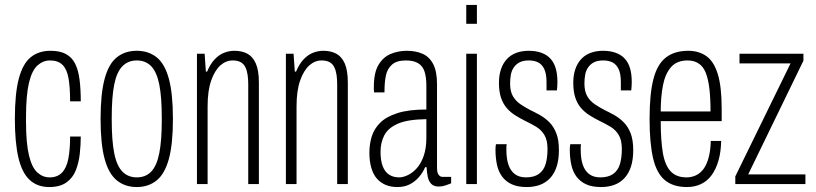

<svg xmlns="http://www.w3.org/2000/svg" viewBox="-20 -743 3292 775"><path d="M179 12Q130 12 99 -17.5Q68 -47 54 -108Q40 -169 40 -263Q40 -366 56 -426Q72 -486 104 -512Q136 -538 184 -538Q222 -538 246 -525Q270 -512 283 -486.5Q296 -461 301 -422.5Q306 -384 306 -334H263Q263 -391 256.5 -427.5Q250 -464 232 -481.5Q214 -499 182 -499Q154 -499 131.5 -479Q109 -459 97 -409Q85 -359 85 -269V-253Q85 -165 97 -115.5Q109 -66 131 -46.5Q153 -27 180 -27Q212 -27 230.5 -46.5Q249 -66 256 -103Q263 -140 263 -192H306Q306 -158 302 -122Q298 -86 286 -55.5Q274 -25 248 -6.5Q222 12 179 12Z M532 12Q485 12 452 -14.5Q419 -41 402.5 -101Q386 -161 386 -263Q386 -365 402.5 -425.5Q419 -486 452 -512Q485 -538 532 -538Q579 -538 612 -512Q645 -486 661.5 -425.5Q678 -365 678 -263Q678 -161 661.5 -101Q645 -41 612 -14.5Q579 12 532 12ZM532 -27Q568 -27 590.5 -50.5Q613 -74 623 -125Q633 -176 633 -258V-268Q633 -351 623 -401.5Q613 -452 590.5 -475.5Q568 -499 532 -499Q497 -499 474 -475.5Q451 -452 441 -401.5Q431 -351 431 -268V-258Q431 -176 441 -125Q451 -74 474 -50.5Q497 -27 532 -27Z M775 0V-526H806L811 -454H816Q829 -485 846.5 -503.5Q864 -522 884.5 -530Q905 -538 926 -538Q956 -538 978 -526.5Q1000 -515 1012.5 -487Q1025 -459 1025 -409V0H982V-402Q982 -423 979.5 -440.5Q977 -458 970.5 -471.5Q964 -485 951.5 -492Q939 -499 919 -499Q892 -499 869.5 -479Q847 -459 832.5 -418Q818 -377 818 -314V0Z M1134 0V-526H1165L1170 -454H1175Q1188 -485 1205.5 -503.5Q1223 -522 1243.5 -530Q1264 -538 1285 -538Q1315 -538 1337 -526.5Q1359 -515 1371.5 -487Q1384 -459 1384 -409V0H1341V-402Q1341 -423 1338.5 -440.5Q1336 -458 1329.5 -471.5Q1323 -485 1310.5 -492Q1298 -499 1278 -499Q1251 -499 1228.5 -479Q1206 -459 1191.5 -418Q1177 -377 1177 -314V0Z M1584 12Q1557 12 1536 3Q1515 -6 1500.5 -23Q1486 -40 1478.5 -66.5Q1471 -93 1471 -127Q1471 -161 1480.5 -192Q1490 -223 1514.5 -247.5Q1539 -272 1584.5 -286.5Q1630 -301 1701 -301V-397Q1701 -432 1693.5 -454.5Q1686 -477 1667.5 -488Q1649 -499 1619 -499Q1581 -499 1562 -482Q1543 -465 1537.5 -437.5Q1532 -410 1532 -376V-370H1490Q1489 -375 1489 -380Q1489 -385 1489 -392Q1489 -450 1508 -481.5Q1527 -513 1557.5 -525.5Q1588 -538 1622 -538Q1658 -538 1685.5 -526Q1713 -514 1728.5 -484.5Q1744 -455 1744 -403V-65Q1744 -46 1750.5 -37.5Q1757 -29 1766 -29H1801V-3Q1791 1 1778 5.5Q1765 10 1751 10Q1731 10 1720.5 -1Q1710 -12 1706.5 -30Q1703 -48 1702 -68H1696Q1686 -45 1670 -27Q1654 -9 1633 1.5Q1612 12 1584 12ZM1591 -27Q1607 -27 1626 -36Q1645 -45 1662 -63.5Q1679 -82 1690 -113Q1701 -144 1701 -187V-262Q1625 -261 1585.5 -243.5Q1546 -226 1531 -196.5Q1516 -167 1516 -130Q1516 -96 1524.5 -73Q1533 -50 1550 -38.5Q1567 -27 1591 -27Z M1862 -647V-723H1905V-647ZM1862 0V-526H1905V0Z M2106 12Q2070 12 2046 1Q2022 -10 2007 -30Q1992 -50 1986 -78Q1980 -106 1980 -140Q1980 -146 1980.5 -151.5Q1981 -157 1982 -161H2025Q2024 -156 2024 -150Q2024 -144 2024 -138Q2024 -102 2032.5 -77.5Q2041 -53 2058.5 -40Q2076 -27 2103 -27Q2135 -27 2154.5 -40.5Q2174 -54 2182 -79.5Q2190 -105 2190 -142Q2190 -177 2177.5 -198Q2165 -219 2144 -231.5Q2123 -244 2100 -255Q2078 -266 2059 -278Q2040 -290 2025 -307.5Q2010 -325 2002 -349.5Q1994 -374 1994 -409Q1994 -439 2002 -463Q2010 -487 2025.5 -504Q2041 -521 2063.5 -529.5Q2086 -538 2114 -538Q2144 -538 2166.5 -529.5Q2189 -521 2203 -505Q2217 -489 2223.5 -466Q2230 -443 2230 -413Q2230 -405 2229.5 -396Q2229 -387 2228 -378H2186V-412Q2186 -445 2177 -464Q2168 -483 2152.5 -491Q2137 -499 2115 -499Q2092 -499 2077.5 -491.5Q2063 -484 2054 -471Q2045 -458 2042 -441Q2039 -424 2039 -406Q2039 -374 2050.5 -354.5Q2062 -335 2080.5 -322.5Q2099 -310 2120 -299Q2139 -290 2159.5 -278.5Q2180 -267 2197.5 -249.5Q2215 -232 2225.5 -205Q2236 -178 2236 -137Q2236 -99 2227 -71Q2218 -43 2201 -24.5Q2184 -6 2160 3Q2136 12 2106 12Z M2406 12Q2370 12 2346 1Q2322 -10 2307 -30Q2292 -50 2286 -78Q2280 -106 2280 -140Q2280 -146 2280.5 -151.5Q2281 -157 2282 -161H2325Q2324 -156 2324 -150Q2324 -144 2324 -138Q2324 -102 2332.5 -77.5Q2341 -53 2358.5 -40Q2376 -27 2403 -27Q2435 -27 2454.5 -40.5Q2474 -54 2482 -79.5Q2490 -105 2490 -142Q2490 -177 2477.5 -198Q2465 -219 2444 -231.5Q2423 -244 2400 -255Q2378 -266 2359 -278Q2340 -290 2325 -307.5Q2310 -325 2302 -349.5Q2294 -374 2294 -409Q2294 -439 2302 -463Q2310 -487 2325.5 -504Q2341 -521 2363.5 -529.5Q2386 -538 2414 -538Q2444 -538 2466.5 -529.5Q2489 -521 2503 -505Q2517 -489 2523.5 -466Q2530 -443 2530 -413Q2530 -405 2529.5 -396Q2529 -387 2528 -378H2486V-412Q2486 -445 2477 -464Q2468 -483 2452.5 -491Q2437 -499 2415 -499Q2392 -499 2377.5 -491.5Q2363 -484 2354 -471Q2345 -458 2342 -441Q2339 -424 2339 -406Q2339 -374 2350.5 -354.5Q2362 -335 2380.5 -322.5Q2399 -310 2420 -299Q2439 -290 2459.5 -278.5Q2480 -267 2497.5 -249.5Q2515 -232 2525.5 -205Q2536 -178 2536 -137Q2536 -99 2527 -71Q2518 -43 2501 -24.5Q2484 -6 2460 3Q2436 12 2406 12Z M2753 12Q2697 12 2663.5 -16Q2630 -44 2616 -105Q2602 -166 2602 -263Q2602 -364 2617.5 -424Q2633 -484 2668 -511Q2703 -538 2758 -538Q2800 -538 2830.5 -517Q2861 -496 2877 -445Q2893 -394 2893 -305V-254H2647Q2647 -177 2655.5 -126.5Q2664 -76 2687 -51.5Q2710 -27 2751 -27Q2771 -27 2788.5 -35Q2806 -43 2819 -60Q2832 -77 2840 -105.5Q2848 -134 2849 -174H2891Q2890 -129 2880 -94.5Q2870 -60 2852.5 -36Q2835 -12 2809.5 0Q2784 12 2753 12ZM2647 -293H2848Q2848 -346 2843.5 -384.5Q2839 -423 2829 -448.5Q2819 -474 2800.5 -486.5Q2782 -499 2755 -499Q2712 -499 2688.5 -472Q2665 -445 2656 -398.5Q2647 -352 2647 -293Z M2948 0V-31L3171 -487H2965V-526H3223V-498L3000 -39H3231V0Z"/></svg>

Font: Archivo ExtraCondensed Thin
Style: Regular
Weight: 250
Width: 2
Designer: Hector Gatti
Foundry: Omnibus-Type
Version: Version 2.001